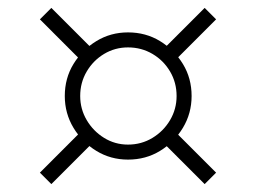

<svg xmlns="http://www.w3.org/2000/svg" viewBox="-20 -599 649 486"><path d="M304 -195Q260 -195 224 -217Q188 -239 166 -275.5Q144 -312 144 -356Q144 -401 166 -437Q188 -473 224 -495Q260 -517 304 -517Q349 -517 385 -495Q421 -473 443 -437Q465 -401 465 -356Q465 -312 443 -275.5Q421 -239 385 -217Q349 -195 304 -195ZM110 -133 81 -162 189 -270 218 -241ZM185 -446 81 -550 110 -579 214 -475ZM498 -133 392 -239 421 -268 527 -162ZM304 -233Q338 -233 366 -250Q394 -267 410.5 -295Q427 -323 427 -356Q427 -390 410.5 -418Q394 -446 366 -462.5Q338 -479 304 -479Q271 -479 243.5 -462.5Q216 -446 199.5 -418Q183 -390 183 -356Q183 -323 199.5 -295Q216 -267 243.5 -250Q271 -233 304 -233ZM421 -444 392 -473 498 -579 527 -550Z"/></svg>

Font: Exo Thin Light
Style: Regular
Weight: 300
Version: Version 2.000